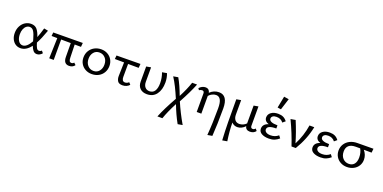

<svg xmlns="http://www.w3.org/2000/svg" viewBox="-12 -1754 6148 3085"><g transform="rotate(20 3062.0 -211.0)"><path d="M586 -41Q572 -22 547.5 -8Q523 6 497 6Q459 6 434.5 -22Q410 -50 392 -99Q314 6 216 6Q167 6 129 -20Q91 -46 70 -91.5Q49 -137 49 -194Q49 -259 76 -311Q103 -363 148.5 -392Q194 -421 249 -421Q316 -421 352 -378Q388 -335 413 -255Q442 -328 469 -423L539 -409Q485 -256 437 -170Q454 -112 470 -84.5Q486 -57 512 -57Q539 -57 556 -77ZM372 -167 362 -204Q340 -284 314 -325.5Q288 -367 244 -367Q213 -367 187.5 -346.5Q162 -326 147.5 -289Q133 -252 133 -204Q133 -137 161 -92.5Q189 -48 235 -48Q306 -48 372 -167Z M1144 -41Q1130 -19 1105 -6.5Q1080 6 1048 6Q953 6 953 -115L951 -348L786 -349V0H709L720 -349L622 -350L628 -412L1132 -416L1126 -347L1018 -348L1024 -127Q1025 -85 1035.5 -68Q1046 -51 1068 -51Q1080 -51 1091.5 -56.5Q1103 -62 1110 -73Z M1221 -202Q1221 -265 1250.5 -315Q1280 -365 1332 -393.5Q1384 -422 1449 -422Q1509 -422 1557.5 -395Q1606 -368 1633.5 -320.5Q1661 -273 1661 -214Q1661 -151 1632 -101Q1603 -51 1551.5 -23Q1500 5 1435 5Q1374 5 1325 -22Q1276 -49 1248.5 -96Q1221 -143 1221 -202ZM1578 -206Q1578 -277 1538 -320.5Q1498 -364 1438 -364Q1377 -364 1341 -320Q1305 -276 1305 -211Q1305 -140 1345 -96Q1385 -52 1445 -52Q1506 -52 1542 -96.5Q1578 -141 1578 -206Z M1930 -127Q1929 -97 1941 -74Q1953 -51 1985 -51Q2002 -51 2019 -58Q2036 -65 2048 -79L2079 -45Q2060 -22 2029 -8Q1998 6 1961 6Q1898 6 1876.5 -30.5Q1855 -67 1856 -115L1862 -349L1704 -350L1710 -412L2118 -416L2112 -347L1931 -348Z M2218 -150V-409L2297 -423V-177Q2297 -119 2325.5 -86Q2354 -53 2402 -53Q2461 -53 2491 -100Q2521 -147 2521 -233Q2521 -323 2489 -409L2569 -423Q2597 -351 2597 -272Q2597 -147 2540.5 -70.5Q2484 6 2379 6Q2304 6 2261 -35.5Q2218 -77 2218 -150Z M3010 289Q2934 153 2875 -5Q2788 161 2747 283H2662Q2722 133 2844 -84Q2803 -181 2764 -260Q2725 -339 2680 -409L2762 -423Q2825 -313 2886 -149Q2963 -297 3002 -416H3086Q3029 -271 2918 -68Q2989 99 3091 275Z M3613 -198Q3613 81 3599 275L3518 289Q3535 90 3535 -172Q3535 -271 3509.5 -317Q3484 -363 3433 -363Q3399 -363 3366 -346.5Q3333 -330 3310 -303V0H3231V-315Q3231 -358 3196 -358Q3168 -358 3145 -341L3125 -369Q3146 -393 3173.5 -407Q3201 -421 3229 -421Q3265 -421 3284 -403.5Q3303 -386 3308 -356Q3340 -388 3380 -404.5Q3420 -421 3462 -421Q3613 -421 3613 -198Z M4241 -42Q4226 -20 4200 -7Q4174 6 4141 6Q4105 6 4083.5 -10.5Q4062 -27 4057 -58Q4029 -27 3994.5 -10.5Q3960 6 3924 6Q3896 6 3871 -5Q3846 -16 3828 -37Q3829 106 3854 275L3772 289Q3763 134 3761 -21.5Q3759 -177 3759 -409L3837 -423V-177Q3837 -119 3863.5 -86Q3890 -53 3938 -53Q3968 -53 3999.5 -66Q4031 -79 4055 -104V-409L4133 -423V-94Q4133 -51 4168 -51Q4195 -51 4213 -75Z M4637 -59Q4601 -28 4561 -11Q4521 6 4463 6Q4388 6 4339.5 -21.5Q4291 -49 4291 -103Q4291 -142 4315.5 -169.5Q4340 -197 4385 -211Q4309 -236 4309 -301Q4309 -354 4354.5 -387.5Q4400 -421 4474 -421Q4525 -421 4561.5 -403.5Q4598 -386 4626 -348L4581 -310Q4541 -365 4465 -365Q4425 -365 4402.5 -349Q4380 -333 4380 -306Q4380 -275 4416 -258.5Q4452 -242 4524 -242V-188Q4370 -188 4370 -118Q4370 -89 4397 -71Q4424 -53 4473 -53Q4550 -53 4605 -101ZM4428 -512 4467 -711 4550 -698 4488 -503Z M5090 -416Q5046 -199 4925 0H4852Q4786 -200 4686 -409L4769 -423Q4846 -239 4895 -69Q4980 -232 5008 -416Z M5520 -59Q5484 -28 5444 -11Q5404 6 5346 6Q5271 6 5222.5 -21.5Q5174 -49 5174 -103Q5174 -142 5198.5 -169.5Q5223 -197 5268 -211Q5192 -236 5192 -301Q5192 -354 5237.5 -387.5Q5283 -421 5357 -421Q5408 -421 5444.5 -403.5Q5481 -386 5509 -348L5464 -310Q5424 -365 5348 -365Q5308 -365 5285.5 -349Q5263 -333 5263 -306Q5263 -275 5299 -258.5Q5335 -242 5407 -242V-188Q5253 -188 5253 -118Q5253 -89 5280 -71Q5307 -53 5356 -53Q5433 -53 5488 -101Z M6095 -347 5962 -348Q6019 -279 6019 -198Q6019 -139 5990 -92.5Q5961 -46 5910.5 -20Q5860 6 5799 6Q5737 6 5688 -21Q5639 -48 5611.5 -94.5Q5584 -141 5584 -199Q5584 -260 5615 -309Q5646 -358 5701.5 -386Q5757 -414 5828 -414L6102 -416ZM5899 -349H5823Q5746 -349 5706.5 -314.5Q5667 -280 5667 -213Q5667 -140 5707.5 -96Q5748 -52 5811 -52Q5869 -52 5902 -91.5Q5935 -131 5935 -206Q5935 -249 5925 -285.5Q5915 -322 5899 -349Z"/></g></svg>

Font: Ysabeau Medium
Style: Regular
Weight: 500
Designer: Christian Thalmann (Catharsis Fonts)
Version: Version 0.003